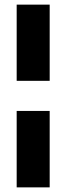

<svg xmlns="http://www.w3.org/2000/svg" viewBox="-20 -731 302 829"><path d="M52 78H194.5V-252H52ZM52 -382H194.5V-711H52Z"/></svg>

Font: Anybody ExtraExpanded SemiBold
Style: Regular
Weight: 600
Width: 8
Version: Version 1.113;gftools[0.9.25]